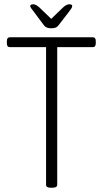

<svg xmlns="http://www.w3.org/2000/svg" viewBox="-20 -874 479 896"><path d="M216 2Q195 2 195 -12V-654H26Q12 -654 12 -672V-682Q12 -700 26 -700H413Q427 -700 427 -682V-672Q427 -654 413 -654H247V-12Q247 2 225 2ZM303 -854Q317 -854 317 -846Q317 -841 313 -834.5Q309 -828 304 -822L254 -757Q247 -748 239.5 -745Q232 -742 219 -742Q195 -742 185 -756L135 -823Q130 -829 125.5 -835.5Q121 -842 121 -846Q121 -854 136 -854Q147 -854 164 -839L219 -786L274 -839Q290 -854 303 -854Z"/></svg>

Font: Asap Condensed ExtraLight
Style: Regular
Weight: 200
Width: 3
Designer: Pablo Cosgaya
Foundry: Omnibus-Type
Version: Version 3.001; ttfautohint (v1.8.4.7-5d5b)